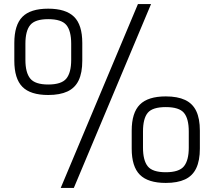

<svg xmlns="http://www.w3.org/2000/svg" viewBox="-20 -896 1061 952"><path d="M346 36H281L664 -876H729ZM219 -425Q131 -425 91 -465.5Q51 -506 51 -595V-683Q51 -772 91 -812.5Q131 -853 219 -853Q306 -853 347 -813Q388 -773 388 -683V-595Q388 -535 370 -497.5Q352 -460 314.5 -442.5Q277 -425 219 -425ZM219 -477Q285 -477 309 -506.5Q333 -536 333 -599V-679Q333 -743 309 -772Q285 -801 219 -801Q154 -801 130 -772Q106 -743 106 -679V-599Q106 -536 130 -506.5Q154 -477 219 -477ZM802 11Q714 11 673.5 -29.5Q633 -70 633 -159V-248Q633 -337 673.5 -377.5Q714 -418 802 -418Q860 -418 897.5 -400.5Q935 -383 953 -345.5Q971 -308 971 -248V-159Q971 -100 953 -62Q935 -24 897.5 -6.5Q860 11 802 11ZM802 -42Q868 -42 892 -71.5Q916 -101 916 -164V-244Q916 -308 892 -336.5Q868 -365 802 -365Q736 -365 712.5 -336.5Q689 -308 689 -244V-164Q689 -101 712.5 -71.5Q736 -42 802 -42Z"/></svg>

Font: Matangi Medium
Style: Regular
Weight: 500
Designer: Prashant Pant
Foundry: The Graphic Ant
Version: Version 3.002